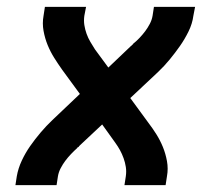

<svg xmlns="http://www.w3.org/2000/svg" viewBox="-20 -540 640 560"><path d="M25 0 29 -26Q33 -49 43.5 -71.5Q54 -94 68 -114Q82 -134 98.5 -153.5Q115 -173 133 -190L213 -266L161 -337Q149 -354 138 -371.5Q127 -389 119 -408.5Q111 -428 107 -450Q103 -472 107 -494L111 -520H231L226 -494Q224 -480 226 -467Q228 -454 232.5 -441.5Q237 -429 243.5 -418Q250 -407 257 -396L296 -343L359 -403Q360 -404 361 -405Q362 -406 364 -407V-408Q365 -409 366 -409.5Q367 -410 368 -411V-412Q378 -420 387 -429.5Q396 -439 403.5 -449Q411 -459 417 -470.5Q423 -482 425 -494L429 -520H549L544 -494Q541 -471 530 -448.5Q519 -426 505 -406Q491 -386 475 -366.5Q459 -347 441 -330L360 -254L412 -183Q425 -166 436 -148.5Q447 -131 455 -111.5Q463 -92 467 -70Q471 -48 467 -26L463 0H343L347 -26Q349 -40 347 -53Q345 -66 340.5 -78.5Q336 -91 330 -102Q324 -113 316 -124L278 -177L214 -117Q213 -116 212 -115Q211 -114 210 -113V-112Q209 -111 207.5 -110.5Q206 -110 205 -109V-108Q196 -100 187 -90.5Q178 -81 170.5 -71Q163 -61 157 -49.5Q151 -38 149 -26L145 0Z"/></svg>

Font: Zed Sans Extended
Style: Bold Italic
Weight: 700
Width: 7
Italic angle: -9°
Designer: Belleve Invis
Foundry: Belleve Invis
Version: Version 1.0.0; ttfautohint (v1.8.4)